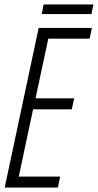

<svg xmlns="http://www.w3.org/2000/svg" viewBox="-20 -839 438 859"><path d="M389 -776 398 -819H175L167 -776ZM239 0 249 -49H64L128 -350H301L312 -399H139L196 -666H381L391 -714H153L1 0Z"/></svg>

Font: Noto Sans Display Condensed Light
Style: Italic
Weight: 300
Width: 3
Designer: Monotype Design team
Foundry: Monotype Imaging Inc.
Version: 1.000